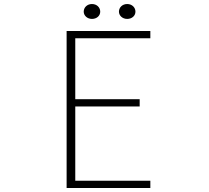

<svg xmlns="http://www.w3.org/2000/svg" viewBox="-20 -913 1040 954"><path d="M571 -855C571 -836 588 -819 612 -819C636 -819 653 -835 653 -855C653 -876 636 -893 612 -893C588 -893 571 -876 571 -855ZM396 -855C396 -836 413 -819 437 -819C461 -819 478 -835 478 -855C478 -876 461 -893 437 -893C413 -893 396 -876 396 -855ZM311 -759V21H727V-15H354V-384H674V-420H354V-723H727V-759Z"/></svg>

Font: LINE Seed JP_OTF Thin
Style: Regular
Weight: 250
Designer: LY Corporation & Fontrix & Fontworks
Version: Version 1.007